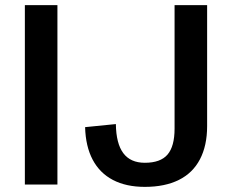

<svg xmlns="http://www.w3.org/2000/svg" viewBox="-20 -720 901 749"><path d="M204 -700V0H77V-700ZM545 9Q472 9 420.5 -18Q369 -45 341.5 -97Q314 -149 312 -224L432 -236Q433 -160 461 -122.5Q489 -85 545 -85Q606 -85 633.5 -117Q661 -149 661 -218V-700H788V-228Q788 -152 760 -98.5Q732 -45 677.5 -18Q623 9 545 9Z"/></svg>

Font: Pathway Extreme 12pt SemiBold
Style: Regular
Weight: 600
Version: Version 1.001;gftools[0.9.26]